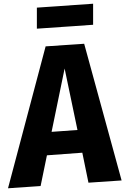

<svg xmlns="http://www.w3.org/2000/svg" viewBox="-20 -990 695 1031"><path d="M178 -836V-949L480 -970V-857ZM422 -170 232 -156 198 9 23 21 225 -741 432 -755 633 -21 455 -9ZM396 -292 327 -622 257 -282Z"/></svg>

Font: Xiangcui Wave Sans Xiangcui Wave Sans
Style: Regular
Weight: 800
Width: 3
Version: Version 0.920;March 28, 2024;FontCreator 14.0.0.2814 64-bit